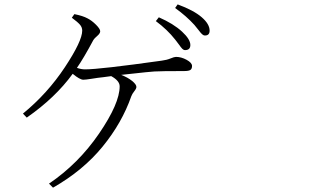

<svg xmlns="http://www.w3.org/2000/svg" viewBox="-20 -823 1540 886"><path d="M699.2 -725.6 712.9 -743.2Q780.3 -713.9 820.3 -676.8Q858.4 -641.6 858.4 -615.2Q858.4 -591.8 834 -591.8Q827.1 -591.8 821.3 -597.7Q815.4 -603.5 805.2 -618.2Q794.9 -632.8 788.1 -640.6Q752 -686.5 699.2 -725.6ZM311.5 -741.2 323.2 -757.8Q362.3 -750 383.8 -738.3Q403.3 -728.5 422.9 -709Q442.4 -689.5 442.4 -678.7Q442.4 -668.9 428.7 -657.2Q415 -645.5 411.1 -638.7Q366.2 -554.7 335 -509.8Q354.5 -502.9 373 -502.9Q440.4 -502.9 725.6 -543Q749 -545.9 766.6 -553.2Q784.2 -560.5 792 -560.5Q816.4 -560.5 841.3 -546.9Q866.2 -533.2 866.2 -518.6Q866.2 -505.9 858.9 -500.5Q851.6 -495.1 829.1 -495.1Q722.7 -495.1 692.4 -493.2Q676.8 -492.2 652.8 -489.7Q628.9 -487.3 594.2 -483.4Q559.6 -479.5 539.1 -477.5Q569.3 -465.8 589.4 -449.7Q609.4 -433.6 609.4 -421.9Q609.4 -414.1 599.6 -401.9Q589.8 -389.6 585.9 -378.9Q543 -255.9 453.1 -146Q363.3 -36.1 224.6 43L206.1 24.4Q341.8 -67.4 437 -206.5Q532.2 -345.7 532.2 -424.8Q532.2 -450.2 493.2 -471.7Q478.5 -469.7 456.5 -466.8Q434.6 -463.9 431.6 -463.9Q423.8 -462.9 399.4 -459Q375 -455.1 364.3 -455.1Q348.6 -455.1 315.4 -482.4Q235.4 -372.1 103.5 -280.3L85.9 -298.8Q199.2 -391.6 279.3 -512.7Q359.4 -633.8 359.4 -681.6Q359.4 -697.3 348.6 -709.5Q337.9 -721.7 311.5 -741.2ZM788.1 -786.1 799.8 -802.7Q874 -775.4 911.1 -743.2Q947.3 -711.9 947.3 -681.6Q947.3 -659.2 925.8 -659.2Q918.9 -659.2 912.6 -665Q906.2 -670.9 895.5 -685.1Q884.8 -699.2 877 -708Q839.8 -749 788.1 -786.1Z"/></svg>

Font: Bpmf Zihi Serif Light
Style: Light
Weight: 300
Foundry: But Ko
Version: Version 1.320